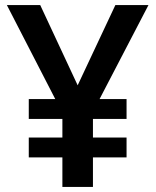

<svg xmlns="http://www.w3.org/2000/svg" viewBox="-20 -734 612 754"><path d="M285 -399 433 -714H563L371 -345H477V-267H345V-194H477V-116H345V0H225V-116H93V-194H225V-267H93V-345H197L7 -714H138Z"/></svg>

Font: Noto Sans Tangsa SemiBold
Style: Regular
Weight: 600
Version: Version 1.504